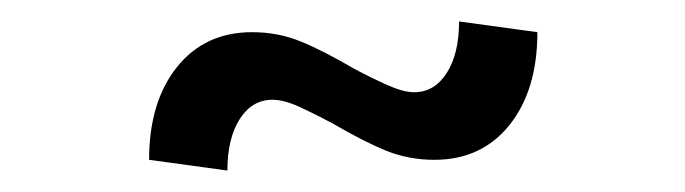

<svg xmlns="http://www.w3.org/2000/svg" viewBox="-20 -384 639 179"><path d="M215 -354Q239 -354 260 -345.5Q281 -337 310 -320Q325 -312 340.5 -305Q356 -298 366 -298Q385 -298 396.5 -316Q408 -334 408 -364L481 -354Q481 -300 455 -267.5Q429 -235 385 -235Q361 -235 340 -243.5Q319 -252 290 -269Q275 -277 260 -284Q245 -291 234 -291Q215 -291 203.5 -273Q192 -255 192 -225L119 -235Q119 -289 145 -321.5Q171 -354 215 -354Z"/></svg>

Font: Uncut Sans Variable
Style: Regular
Weight: 400
Designer: Kasper Nordkvist
Foundry: UNCUT.wtf
Version: Version 1.303;Glyphs 3.1.2 (3151)